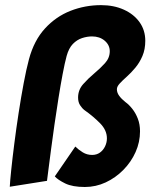

<svg xmlns="http://www.w3.org/2000/svg" viewBox="-20 -725 612 748"><path d="M18.1 2.5Q19.1 -18.6 23.8 -63.4Q28.4 -108.1 35.8 -165.8Q43.1 -223.5 52.5 -284.6Q61.9 -345.8 72.2 -400.7Q82.5 -455.6 92.8 -494Q112.5 -567.4 155.2 -614Q197.9 -660.6 254.6 -682.8Q311.4 -705 373.6 -705Q423.6 -705 462.6 -687.3Q501.6 -669.6 523.8 -638.4Q546 -607.2 546 -566.1Q546 -532.8 534.9 -506.8Q523.8 -480.8 507.2 -461.1Q490.8 -441.4 474 -426.4Q457.1 -411.4 446.2 -399.5Q435.4 -387.6 435.4 -377.4Q435.4 -363.8 444.5 -351.5Q453.6 -339.2 468.8 -327.2Q482.5 -317.4 495.5 -300.9Q508.5 -284.5 517 -262.5Q525.5 -240.5 525.5 -213.5Q525.5 -171.4 508.2 -132.6Q490.9 -93.8 460.6 -63.1Q430.4 -32.4 391.8 -14.4Q353.2 3.5 310.5 3.5Q262.4 3.5 233.9 -10.4Q205.4 -24.4 193.5 -37.8L273.4 -154.1Q286 -141.6 302.4 -131.5Q318.8 -121.4 339 -121.4Q356.5 -121.4 369.4 -130.6Q382.2 -139.9 389.4 -154.9Q396.5 -169.9 396.5 -186Q396.5 -217.8 369.9 -244.8Q343.2 -271.9 309 -296Q299.8 -303 292 -315.1Q284.2 -327.1 284.2 -344.8Q284.2 -375 304.1 -397.3Q323.9 -419.6 347.6 -439.4Q370.4 -458.4 389 -478.9Q407.6 -499.4 407.6 -525.5Q407.6 -549.6 387.9 -566.4Q368.2 -583.1 338.5 -583.1Q319.5 -583.1 299.6 -576.6Q279.8 -570.1 263.9 -553.8Q248 -537.4 239.6 -507Q232.2 -479.6 224.1 -436.6Q215.9 -393.5 207.8 -342.5Q199.6 -291.5 192.2 -239.6Q184.8 -187.6 178.8 -142.1Q172.8 -96.5 168.7 -64.2Q164.6 -31.9 163.1 -20.5Z"/></svg>

Font: Grandstander Thin
Style: Italic
Weight: 100
Italic angle: -15°
Designer: Tyler Finck
Foundry: Etcetera Type Co
Version: Version 1.200